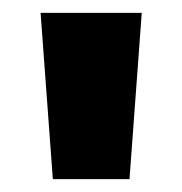

<svg xmlns="http://www.w3.org/2000/svg" viewBox="-20 -734 283 298"><path d="M200 -714H43L62 -456H181Z"/></svg>

Font: Noto Sans Myanmar ExtraCondensed ExtraBold
Style: Regular
Weight: 800
Width: 2
Designer: Monotype Design Team
Foundry: Monotype Imaging Inc.
Version: Version 2.107